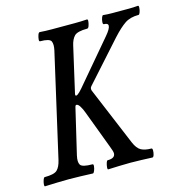

<svg xmlns="http://www.w3.org/2000/svg" viewBox="-103 -761 818 857"><g transform="rotate(-15 306.0 -332.5)"><path d="M1 3Q-3 3 -2 -7Q-1 -17 2.5 -27Q6 -37 10 -37Q54 -37 68 -50.5Q82 -64 89 -94L198 -572Q204 -599 197.5 -613.5Q191 -628 147 -628Q142 -628 143 -638Q144 -648 147.5 -658Q151 -668 156 -668Q183 -666 210.5 -666Q238 -666 265 -666Q292 -666 319.5 -666Q347 -666 374 -668Q379 -668 378 -658Q377 -648 373.5 -638Q370 -628 365 -628Q319 -628 305 -613.5Q291 -599 285 -572L237 -362Q235 -352 240 -352Q246 -352 257 -363Q268 -374 286 -396L436 -573Q461 -602 461 -616Q461 -628 442 -628Q437 -628 437.5 -638Q438 -648 441.5 -658Q445 -668 449 -668Q470 -666 490 -666Q510 -666 530 -666Q549 -666 569 -666Q589 -666 610 -668Q614 -668 613.5 -658Q613 -648 609.5 -638Q606 -628 602 -628Q563 -628 538 -611Q513 -594 480 -558L316 -375Q307 -365 315 -350L425 -87Q438 -56 456 -46.5Q474 -37 503 -37Q508 -37 508 -27Q508 -17 505 -7Q502 3 497 3Q472 2 446.5 1Q421 0 396 0Q370 0 344.5 1Q319 2 293 3Q289 3 290 -7Q291 -17 294 -27Q297 -37 301 -37Q336 -37 336 -60Q336 -69 326 -94L261 -267Q255 -284 246.5 -298Q238 -312 230 -312Q225 -312 223 -302L174 -94Q167 -64 175.5 -50.5Q184 -37 231 -37Q236 -37 235 -27Q234 -17 230 -7Q226 3 222 3Q195 2 167 1Q139 0 112 0Q84 0 56.5 1Q29 2 1 3Z"/></g></svg>

Font: Junicode Two Beta Condensed Medium
Style: Italic
Weight: 500
Width: 3
Italic angle: -9°
Version: Version 1.053; ttfautohint (v1.8.4)